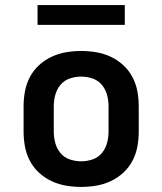

<svg xmlns="http://www.w3.org/2000/svg" viewBox="-20 -729 640 757"><path d="M300 8Q270 8 240.5 3Q211 -2 184 -14.5Q157 -27 134.5 -47.5Q112 -68 98 -94.5Q84 -121 78.5 -150.5Q73 -180 73 -210V-310Q73 -340 78.5 -369.5Q84 -399 98 -425.5Q112 -452 134.5 -472.5Q157 -493 184 -505.5Q211 -518 240.5 -523Q270 -528 300 -528Q330 -528 359.5 -523Q389 -518 416 -505.5Q443 -493 465.5 -472.5Q488 -452 502 -425.5Q516 -399 521.5 -369.5Q527 -340 527 -310V-210Q527 -180 521.5 -150.5Q516 -121 502 -94.5Q488 -68 465.5 -47.5Q443 -27 416 -14.5Q389 -2 359.5 3Q330 8 300 8ZM300 -93Q323 -93 345 -100.5Q367 -108 381.5 -125.5Q396 -143 402 -165Q408 -187 408 -210V-310Q408 -333 402 -355Q396 -377 381.5 -394.5Q367 -412 345 -419.5Q323 -427 300 -427Q277 -427 255 -419.5Q233 -412 218.5 -394.5Q204 -377 198 -355Q192 -333 192 -310V-210Q192 -187 198 -165Q204 -143 218.5 -125.5Q233 -108 255 -100.5Q277 -93 300 -93ZM128 -631V-709H472V-631Z"/></svg>

Font: Iosevka SS04 Extended
Style: Bold
Weight: 700
Width: 7
Monospace: yes
Designer: Belleve Invis
Foundry: Belleve Invis
Version: Version 19.0.0; ttfautohint (v1.8.4)